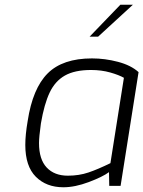

<svg xmlns="http://www.w3.org/2000/svg" viewBox="-20 -786 606 812"><path d="M87 -173Q87 -216 97 -274Q118 -412 181.5 -475.5Q245 -539 369 -539Q424 -539 479 -524.5Q534 -510 566 -481L490 0H442L441 -58Q414 -38 355.5 -16Q297 6 248 6Q176 6 131.5 -38.5Q87 -83 87 -173ZM447 -96 504 -457Q483 -469 446 -479.5Q409 -490 365 -490Q296 -490 254.5 -466.5Q213 -443 190 -394.5Q167 -346 153 -264Q145 -206 145 -181Q145 -112 177.5 -77.5Q210 -43 267 -43Q314 -43 354 -56.5Q394 -70 447 -96ZM489 -766H542L395 -631H359Z"/></svg>

Font: Exo Light
Style: Italic
Weight: 300
Italic angle: -9°
Designer: Natanael Gama
Foundry: Natanael Gama
Version: Version 1.500; ttfautohint (v1.6)